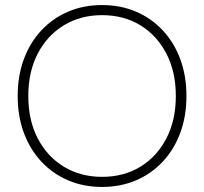

<svg xmlns="http://www.w3.org/2000/svg" viewBox="-20 -730 808 760"><path d="M718 -350Q718 -270 693.5 -204Q669 -138 624 -90Q579 -42 518 -16Q457 10 384 10Q311 10 250 -16Q189 -42 144 -90Q99 -138 74.5 -204Q50 -270 50 -350Q50 -430 74.5 -496Q99 -562 144 -610Q189 -658 250 -684Q311 -710 384 -710Q457 -710 518 -684Q579 -658 624 -610Q669 -562 693.5 -496Q718 -430 718 -350ZM676 -350Q676 -446 638.5 -518Q601 -590 535.5 -630Q470 -670 384 -670Q299 -670 233 -630Q167 -590 129.5 -518Q92 -446 92 -350Q92 -254 129.5 -182Q167 -110 233 -70Q299 -30 384 -30Q470 -30 535.5 -70Q601 -110 638.5 -182Q676 -254 676 -350Z"/></svg>

Font: Quicksand Light Light
Style: Regular
Weight: 300
Version: Version 3.006